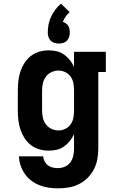

<svg xmlns="http://www.w3.org/2000/svg" viewBox="-20 -812 640 1045"><path d="M296 213Q271 213 245.5 209.5Q220 206 196 196.5Q172 187 151 171.5Q130 156 115.5 135Q101 114 92.5 89.5Q84 65 83 39H215Q216 54 223 67Q230 80 241.5 88.5Q253 97 267.5 100Q282 103 296 103Q316 103 334.5 94.5Q353 86 364 70Q375 54 379 34.5Q383 15 383 -5V-82Q374 -62 360 -44.5Q346 -27 328 -14.5Q310 -2 288.5 3Q267 8 245 8Q219 8 193.5 0.5Q168 -7 147.5 -23Q127 -39 113 -61Q99 -83 91 -107.5Q83 -132 80 -158Q77 -184 77 -210V-320Q77 -346 80 -372Q83 -398 91 -422.5Q99 -447 113 -469Q127 -491 147.5 -507Q168 -523 193.5 -530.5Q219 -538 245 -538Q267 -538 288.5 -533Q310 -528 328 -515.5Q346 -503 360 -485.5Q374 -468 383 -448V-530H556V-420H515V-5Q515 24 510 53Q505 82 491.5 108.5Q478 135 457 156Q436 177 410 190Q384 203 355 208Q326 213 296 213ZM299 -102Q318 -102 336 -111Q354 -120 365 -136Q376 -152 379.5 -171.5Q383 -191 383 -210V-320Q383 -339 379.5 -358.5Q376 -378 365 -394Q354 -410 336 -419Q318 -428 299 -428Q279 -428 260.5 -419.5Q242 -411 230 -395Q218 -379 213.5 -359.5Q209 -340 209 -320V-210Q209 -190 213.5 -170.5Q218 -151 230 -135Q242 -119 260.5 -110.5Q279 -102 299 -102ZM300 -575Q288 -575 276 -578.5Q264 -582 255.5 -591Q247 -600 243.5 -611.5Q240 -623 240 -635Q240 -658 244.5 -680Q249 -702 258.5 -722Q268 -742 281.5 -760Q295 -778 312 -792L359 -746Q347 -735 337.5 -721.5Q328 -708 322 -693Q331 -690 339 -684.5Q347 -679 351.5 -671Q356 -663 358 -654Q360 -645 360 -635Q360 -623 356.5 -611.5Q353 -600 344.5 -591Q336 -582 324 -578.5Q312 -575 300 -575Z"/></svg>

Font: Iosevka Curly Slab XBdEx
Style: Regular
Weight: 800
Width: 7
Monospace: yes
Designer: Belleve Invis
Foundry: Belleve Invis
Version: Version 11.0.0; ttfautohint (v1.8.3)